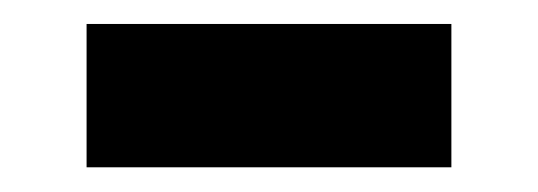

<svg xmlns="http://www.w3.org/2000/svg" viewBox="-20 -293 440 157"><path d="M50.8 -156.2H349.1V-273.4H50.8Z"/></svg>

Font: SG Kara SemiBold
Style: Regular
Weight: 400
Designer: Damoon Khanjanzadeh
Version: Version 1.000